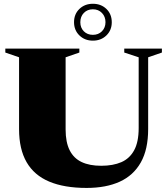

<svg xmlns="http://www.w3.org/2000/svg" viewBox="-20 -956 864 992"><path d="M696.5 -295V-660L622 -684.5V-705H816.5V-684.5L745.5 -660V-289.5Q745.5 -184 707.5 -116.8Q669.5 -49.5 598.5 -17.2Q527.5 15 427.5 15Q312 15 234.2 -17.8Q156.5 -50.5 117.5 -118Q78.5 -185.5 78.5 -288.5V-660L7.5 -684.5V-705H390V-684.5L319 -660V-287Q319 -221 340 -179.5Q361 -138 401.8 -118.8Q442.5 -99.5 503 -99.5Q564 -99.5 607 -118.2Q650 -137 673.2 -179.8Q696.5 -222.5 696.5 -295ZM460 -936.5Q502 -936.5 529.8 -909.8Q557.5 -883 557.5 -841Q557.5 -800 529.8 -773Q502 -746 460 -746Q418 -746 390.2 -773Q362.5 -800 362.5 -841.5Q362.5 -883 390.2 -909.8Q418 -936.5 460 -936.5ZM460 -776Q488.5 -776 506.8 -794.5Q525 -813 525 -841.5Q525 -870 506.8 -889Q488.5 -908 460 -908Q431.5 -908 413.2 -889.2Q395 -870.5 395 -841Q395 -812.5 413.2 -794.2Q431.5 -776 460 -776Z"/></svg>

Font: Newsreader 60pt ExtraBold
Style: Regular
Weight: 800
Designer: Hugues Gentile
Foundry: Production Type
Version: Version 1.003